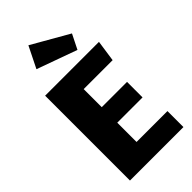

<svg xmlns="http://www.w3.org/2000/svg" viewBox="-295 -1041 1112 1112"><g transform="rotate(-45 261.5 -485.0)"><path d="M492 0H54V-695H495L476 -564H239V-416H446V-289H239V-131H492ZM374 -750 127 -839 192 -970 419 -840Z"/></g></svg>

Font: Trujillo ExtraBold
Style: Regular
Weight: 800
Designer: Fira Sans original fonts by bBox Type GmbH, Carrois Corporate GbR, & Edenspiekermann AG / Changes by Cristiano Sobral
Foundry: Fira Sans original fonts by bBox Type GmbH, Carrois Corporate GbR, & Edenspiekermann AG / Changes by Cristiano Sobral
Version: Version 4.301;July 28, 2020;FontCreator 13.0.0.2655 64-bit